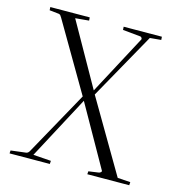

<svg xmlns="http://www.w3.org/2000/svg" viewBox="-105 -792 822 885"><g transform="rotate(15 306.0 -349.5)"><path d="M108.9 -35.2 277.8 -339.8 86.9 -666 82 -672.9Q80.6 -677.2 73.2 -679.2L27.8 -684.1Q27.8 -687 27.3 -691.9Q26.9 -696.8 26.9 -699.2L214.8 -700.2Q214.8 -699.2 215.3 -692.4Q215.8 -685.5 215.8 -685.1L150.9 -679.2L319.8 -379.9L471.2 -664.1Q472.2 -666.5 469.5 -670.9Q466.8 -675.3 462.9 -675.8L377.9 -684.1Q377.9 -687 377.4 -691.9Q377 -696.8 377 -699.2L559.1 -700.2Q559.1 -699.2 559.6 -692.4Q560.1 -685.5 560.1 -685.1L506.8 -680.2L329.1 -362.8L530.8 -19L591.8 -15.1Q591.8 -14.6 591.3 -7.6Q590.8 -0.5 590.8 0L391.1 1Q391.1 -8.3 392.1 -13.2L439.9 -20Q445.8 -21 450 -25.1Q454.1 -29.3 451.2 -33.2L288.1 -321.8L127.9 -21L212.9 -15.1Q212.9 -14.6 212.4 -7.6Q211.9 -0.5 211.9 0L20 1Q20 -1.5 20.5 -6.1Q21 -10.7 21 -13.2L92.8 -22Q103 -23.4 108.9 -35.2Z"/></g></svg>

Font: Antic Didone
Style: Regular
Weight: 400
Designer: Santiago Orozco
Foundry: Santiago Orozco
Version: Version 2.000